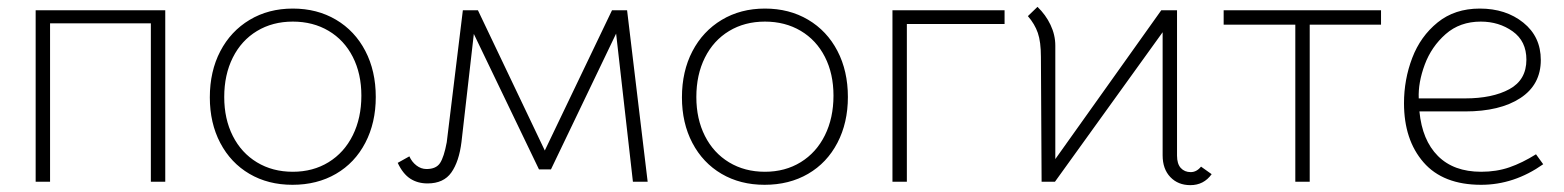

<svg xmlns="http://www.w3.org/2000/svg" viewBox="-20 -530 4562 560"><path d="M462 0H420V-462H126V0H84V-500H462Z M592 -246Q592 -322 622.5 -380.5Q653 -439 708 -472Q763 -505 834 -505Q905 -505 960 -472.5Q1015 -440 1045.5 -381.5Q1076 -323 1076 -247Q1076 -172 1045.5 -113.5Q1015 -55 960 -23Q905 9 833 9Q762 9 707.5 -23Q653 -55 622.5 -113Q592 -171 592 -246ZM1034 -251Q1034 -315 1009 -364Q984 -413 938.5 -440Q893 -467 834 -467Q775 -467 729.5 -439.5Q684 -412 659 -362Q634 -312 634 -247Q634 -183 659 -133.5Q684 -84 729.5 -56.5Q775 -29 834 -29Q893 -29 938.5 -57Q984 -85 1009 -135.5Q1034 -186 1034 -251Z M1140 -55 1174 -74Q1181 -58 1194.5 -47.5Q1208 -37 1224 -37Q1252 -37 1263.5 -54.5Q1275 -72 1283 -115L1330 -500H1374L1569 -91L1765 -500H1809L1869 0H1826L1777 -432L1587 -36H1552L1362 -431L1326 -116Q1319 -59 1296.5 -27Q1274 5 1227 5Q1198 5 1176.5 -9Q1155 -23 1140 -55Z M1969 -246Q1969 -322 1999.5 -380.5Q2030 -439 2085 -472Q2140 -505 2211 -505Q2282 -505 2337 -472.5Q2392 -440 2422.5 -381.5Q2453 -323 2453 -247Q2453 -172 2422.5 -113.5Q2392 -55 2337 -23Q2282 9 2210 9Q2139 9 2084.5 -23Q2030 -55 1999.5 -113Q1969 -171 1969 -246ZM2411 -251Q2411 -315 2386 -364Q2361 -413 2315.5 -440Q2270 -467 2211 -467Q2152 -467 2106.5 -439.5Q2061 -412 2036 -362Q2011 -312 2011 -247Q2011 -183 2036 -133.5Q2061 -84 2106.5 -56.5Q2152 -29 2211 -29Q2270 -29 2315.5 -57Q2361 -85 2386 -135.5Q2411 -186 2411 -251Z M2910 -500V-460H2625V0H2583V-500Z M3367 -500H3413V-76Q3413 -52 3424 -40Q3435 -28 3453 -28Q3470 -28 3483 -44L3514 -22Q3491 10 3452 10Q3416 10 3393.5 -13.5Q3371 -37 3371 -77V-436L3057 0H3018L3016 -364Q3016 -408 3007 -434Q2998 -460 2978 -483L3006 -510Q3030 -487 3044 -457.5Q3058 -428 3058 -397V-66Z M3758 -458H3549V-500H4008V-458H3800V0H3758Z M4075 -229Q4075 -298 4099 -361Q4123 -424 4173 -464.5Q4223 -505 4296 -505Q4372 -505 4423 -464Q4474 -423 4474 -355Q4474 -283 4414.5 -244Q4355 -205 4253 -205H4120Q4128 -121 4174 -75Q4220 -29 4300 -29Q4345 -29 4382.5 -42Q4420 -55 4460 -80L4481 -51Q4396 9 4300 9Q4189 9 4132 -56.5Q4075 -122 4075 -229ZM4432 -356Q4432 -410 4392 -438.5Q4352 -467 4299 -467Q4238 -467 4196.5 -430.5Q4155 -394 4135.5 -341.5Q4116 -289 4118 -243H4253Q4333 -243 4382.5 -270Q4432 -297 4432 -356Z"/></svg>

Font: Bellota Light
Style: Regular
Weight: 300
Designer: Kemie Guaida
Foundry: Kemie Guaida
Version: Version 4.001